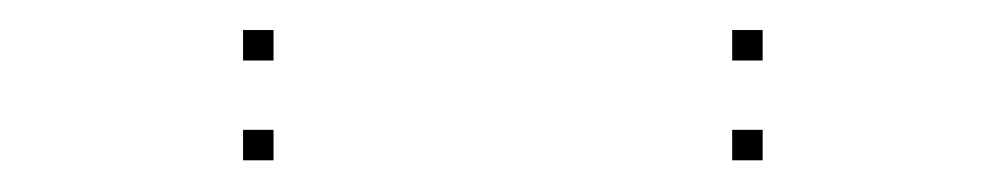

<svg xmlns="http://www.w3.org/2000/svg" viewBox="-20 -758 660 126"><path d="M159.5 -718.3V-738.3H139.5V-718.3ZM159.5 -652.8V-672.8H139.5V-652.8ZM480.5 -652.8V-672.8H460.5V-652.8ZM480.5 -718.3V-738.3H460.5V-718.3Z"/></svg>

Font: Monaspace Neon Dots Var
Style: Regular
Weight: 400
Designer: Riley Cran and the Lettermatic Team
Version: Version 1.100 (Monaspace Neon Dots)